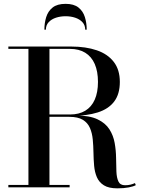

<svg xmlns="http://www.w3.org/2000/svg" viewBox="-20 -998 762 1023"><path d="M204.5 -380.5V-388H353Q401 -388 434.2 -408Q467.5 -428 484.8 -467Q502 -506 502 -561.5Q502 -617.5 484.8 -657Q467.5 -696.5 434.2 -717Q401 -737.5 353 -737.5H24.5V-750H360Q437.5 -750 495.8 -730Q554 -710 586.2 -668.2Q618.5 -626.5 618.5 -561.5Q618.5 -496.5 588.2 -456.8Q558 -417 500.2 -398.8Q442.5 -380.5 360 -380.5ZM24.5 0V-12.5H351V0ZM131.5 -6.5V-742H243.5V-6.5ZM605 5.5Q559.5 5.5 533.8 -10.5Q508 -26.5 496.2 -53.8Q484.5 -81 481.5 -115Q478.5 -149 478 -185Q477.5 -221 474.2 -255Q471 -289 459.2 -316.2Q447.5 -343.5 421.5 -359.5Q395.5 -375.5 349.5 -375.5H204.5V-382.5H386Q457.5 -382.5 499.8 -362.2Q542 -342 563 -309Q584 -276 591 -236.2Q598 -196.5 598.5 -156.8Q599 -117 600.2 -84Q601.5 -51 611 -31Q620.5 -11 646 -11Q662 -11 675.2 -14.2Q688.5 -17.5 699 -22.5L703.5 -11.5Q691.5 -4.5 665.8 0.5Q640 5.5 605 5.5ZM216.5 -840Q216.5 -875.5 226.2 -907Q236 -938.5 260.5 -958Q285 -977.5 329.5 -977.5Q373.5 -977.5 398 -958Q422.5 -938.5 432.2 -907Q442 -875.5 442 -840H434Q434 -864 419 -880Q404 -896 380.2 -903.8Q356.5 -911.5 329.5 -911.5Q302.5 -911.5 278.5 -903.8Q254.5 -896 239.5 -880Q224.5 -864 224.5 -840Z"/></svg>

Font: Bodoni Moda 18pt Medium
Style: Regular
Weight: 500
Designer: Owen Earl
Foundry: indestructible type
Version: Version 2.004